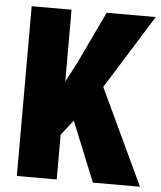

<svg xmlns="http://www.w3.org/2000/svg" viewBox="-52 -756 671 801"><g transform="rotate(5 284.0 -355.5)"><path d="M215.3 -710.9V0H48.3V-710.9ZM567.9 -710.9 343.3 -350.6 205.1 -174.3 173.3 -331.5 256.3 -487.8 362.3 -710.9ZM366.7 0 236.8 -320.3 367.2 -418.5 564 0Z"/></g></svg>

Font: Roboto Condensed Black
Style: Regular
Weight: 900
Designer: Christian Robertson
Foundry: Google
Version: Version 3.008; 2023